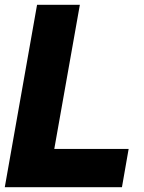

<svg xmlns="http://www.w3.org/2000/svg" viewBox="-21 -783 604 803"><path d="M489 0H-1L134 -763H313L206 -160H517Z"/></svg>

Font: Open Sauce Sans Black Italic
Style: Regular
Weight: 900
Italic angle: -10°
Designer: Alfredo Marco Pradil
Foundry: Creative Sauce Fz LLC
Version: Version 1.477